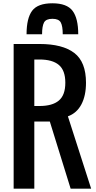

<svg xmlns="http://www.w3.org/2000/svg" viewBox="-20 -1141 581 1161"><path d="M140.6 -933.6Q140.6 -1031.2 174.6 -1076.2Q208.5 -1121.1 296.9 -1121.1Q384.3 -1121.1 418.7 -1075.7Q453.1 -1030.3 453.1 -933.6H359.4Q359.4 -983.4 347.4 -1005.4Q335.4 -1027.3 296.9 -1027.3Q258.3 -1027.3 246.3 -1005.1Q234.4 -982.9 234.4 -933.6ZM500 -640.6Q500 -562.5 472.2 -509.8Q444.3 -457 390.6 -437.5L531.2 0H407.2L281.2 -406.2H187.5V0H62.5V-875H218.8Q358.4 -875 429.2 -820.8Q500 -766.6 500 -640.6ZM218.8 -781.2H187.5V-500H218.8Q296.9 -500 335.9 -533Q375 -565.9 375 -640.6Q375 -715.3 335.9 -748.3Q296.9 -781.2 218.8 -781.2Z"/></svg>

Font: Oswald
Style: Stencbab
Weight: 400
Designer: Mathieu Le Lay
Foundry: Mathieu Le Lay
Version: Version 1.000